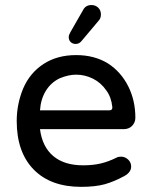

<svg xmlns="http://www.w3.org/2000/svg" viewBox="-20 -726 593 757"><path d="M45.9 -249Q45.9 -315.4 71.3 -377Q97.7 -438.5 151.4 -473.6Q205.1 -508.8 280.3 -508.8Q352.5 -508.8 406.2 -475.6Q457 -442.4 485.4 -386.2Q513.7 -330.1 513.7 -261.7Q513.7 -243.2 501 -230Q488.3 -216.8 467.8 -216.8H137.7Q146.5 -147.5 189.9 -110.8Q233.4 -74.2 307.6 -74.2Q346.7 -74.2 377.4 -81.5Q408.2 -88.9 439.5 -104.5Q446.3 -108.4 457 -108.4Q472.7 -108.4 484.9 -97.2Q497.1 -85.9 497.1 -69.3Q497.1 -46.9 470.7 -32.2Q429.7 -9.8 392.6 0.5Q355.5 10.7 299.8 10.7Q179.7 10.7 112.8 -57.6Q45.9 -126 45.9 -249ZM422.9 -303.7Q418.9 -342.8 399.4 -369.1Q377.9 -400.4 346.2 -416Q314.5 -431.6 280.3 -431.6Q249 -431.6 214.8 -417Q180.7 -400.4 160.6 -367.7Q140.6 -335 137.7 -291H411.1Q423.8 -291 422.9 -303.7ZM251 -580.1Q251 -587.9 257.8 -599.6L307.6 -686.5Q317.4 -706.1 340.8 -706.1Q356.4 -706.1 367.2 -695.8Q377.9 -685.5 377.9 -668.9Q377.9 -653.3 368.2 -643.6L300.8 -563.5Q292 -552.7 278.3 -552.7Q266.6 -552.7 258.8 -560.1Q251 -567.4 251 -580.1Z"/></svg>

Font: jf-openhuninn-2.1
Style: Regular
Weight: 400
Designer: [Kosugi Maru]
Designed by MOTOYA      

[Varela Round]
Joe Prince (Latin component); Avraham Cornfeld (Hebrew component)
Foundry: justfont Co., Ltd.
Version: 2.1